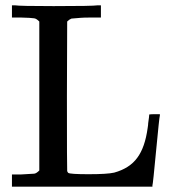

<svg xmlns="http://www.w3.org/2000/svg" viewBox="-20 -703 665 723"><path d="M128 -622Q117 -633 109 -634Q98 -636 58 -637H25V-683H36Q54 -680 182 -680Q330 -680 348 -683H360V-637H333Q292 -637 285 -636Q256 -634 249 -633Q241 -630 233 -622L232 -342Q232 -61 233 -59Q234 -55 237 -52Q244 -47 313 -47Q384 -47 410 -53Q468 -69 497 -109Q526 -148 536 -221Q536 -222 536.5 -224.5Q537 -227 537.5 -231.5Q538 -236 538 -239Q539 -247 541 -261L542 -272Q549 -273 562 -273H582V-268Q580 -264 568 -137Q556 -9 554 -5V0H25V-46H58Q98 -48 109 -49Q117 -50 128 -61Z"/></svg>

Font: KaTeX_Main
Style: Regular
Weight: 400
Version: Version